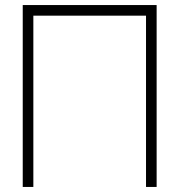

<svg xmlns="http://www.w3.org/2000/svg" viewBox="-20 -740 710 760"><path d="M70 -720H600V0H558V-678H112V0H70Z"/></svg>

Font: Tap Sans
Style: Regular
Weight: 400
Designer: Tap Payments
Foundry: Tap Payments
Version: Version 1.001;Glyphs 3.1.2 (3151)